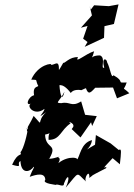

<svg xmlns="http://www.w3.org/2000/svg" viewBox="-20 -810 608 873"><path d="M306 -223 346 -185 394 -254 399 -237 420 -282 367 -288 349 -349C304 -321 299 -350 259 -341C227 -342 249 -345 273 -393C264 -352 254 -368 250 -425C240 -412 258 -445 302 -387C313 -406 346 -401 350 -400C394 -423 404 -404 362 -440C378 -372 387 -383 413 -411L494 -412L512 -363L568 -386C533 -421 542 -391 556 -435C504 -433 553 -436 496 -468C486 -449 482 -499 467 -527C466 -544 440 -552 454 -502C435 -496 463 -546 435 -558C377 -559 393 -515 408 -577C370 -566 317 -518 335 -550C296 -553 272 -518 268 -525C249 -490 240 -482 248 -491C249 -542 230 -514 212 -515C221 -525 153 -518 122 -448C154 -446 140 -450 151 -425C164 -409 126 -428 135 -377C108 -371 92 -324 123 -340C95 -330 136 -279 182 -315C183 -300 137 -261 190 -300C141 -256 184 -228 133 -283C106 -224 85 -219 123 -197C103 -240 93 -213 107 -231C106 -206 87 -131 73 -118C81 -96 63 -124 35 -61C89 -45 52 -65 73 -78C76 -13 120 -30 133 -52C137 -46 131 -48 115 -6C146 -17 185 -27 186 8C169 25 237 30 233 31C243 23 271 46 271 24C290 -25 301 -5 279 43C345 -34 323 -27 373 17C357 5 389 -48 386 -1C414 -20 374 0 462 -45C473 -65 421 -17 494 -93C481 -97 479 -103 525 -63C531 -118 534 -137 520 -128L483 -158L416 -196L412 -152C341 -112 395 -131 398 -173C346 -159 345 -99 327 -78C349 -93 292 -106 245 -68C266 -103 225 -90 257 -101C208 -82 195 -90 205 -90C244 -159 187 -130 185 -198C233 -207 197 -225 201 -174C255 -174 255 -219 301 -249C281 -260 320 -253 313 -233ZM388 -782 398 -740 348 -684 378 -692 358 -634 378 -619 365 -597 453 -638 455 -691 498 -701 519 -790 475 -782 408 -786 391 -764Z"/></svg>

Font: Asimov Aggro
Style: CondIt
Weight: 500
Designer: Google
Version: Version 2.000980; 2014